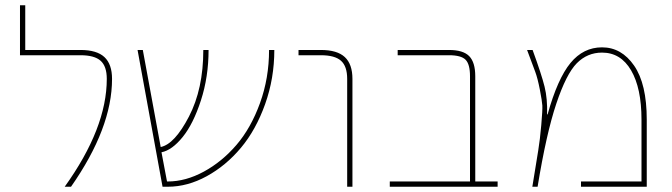

<svg xmlns="http://www.w3.org/2000/svg" viewBox="-20 -710 2555 730"><path d="M286 -520Q348 -520 377 -493Q406 -466 406 -410Q406 -223 250 0H226Q386 -223 386 -410Q386 -458 362.5 -479Q339 -500 286 -500H56V-690H76V-520Z M1023 -520Q1023 -412 988 -314Q953 -216 896 -148Q839 -80 766 -40Q693 0 618 0H598L503 -520H523L591 -151Q644 -162 698.5 -267Q753 -372 753 -520H773Q773 -418 744 -328.5Q715 -239 674.5 -189Q634 -139 594 -131L615 -20H618Q686 -20 755 -57.5Q824 -95 879 -159Q934 -223 968.5 -318Q1003 -413 1003 -520Z M1200 -500H1115V-520H1200Q1262 -520 1291 -493Q1320 -466 1320 -410V0H1300V-410Q1300 -458 1276.5 -479Q1253 -500 1200 -500Z M1767 -420Q1767 -466 1750 -483Q1733 -500 1687 -500H1492V-520H1687Q1741 -520 1764 -496.5Q1787 -473 1787 -420V-20H1872V0H1462V-20H1767Z M2060 -275H2062Q2100 -411 2149 -470.5Q2198 -530 2269 -530Q2343 -530 2391 -460.5Q2439 -391 2439 -255V0H2189V-20H2419V-255Q2419 -375 2379.5 -442.5Q2340 -510 2269 -510Q2213 -510 2173 -469.5Q2133 -429 2095 -315.5Q2057 -202 2024 0H2004Q2020 -99 2026.5 -138.5Q2033 -178 2038 -235Q2043 -292 2042 -309Q2041 -326 2032.5 -369.5Q2024 -413 2015 -437Q2006 -461 1984 -520H2005Q2039 -427 2050.5 -380.5Q2062 -334 2060 -275Z"/></svg>

Font: M PLUS 1p Thin
Style: Regular
Weight: 250
Version: Version 1.062